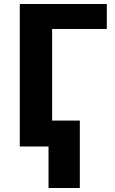

<svg xmlns="http://www.w3.org/2000/svg" viewBox="-20 -734 576 962"><path d="M79.1 -713.9V0H223.1V208H379.9V-129.9H241.2V-588.9H515.1V-713.9Z"/></svg>

Font: Avrile Sans
Style: Bold
Weight: 700
Designer: Monotype Design Team, Google (font), Stefan Peev (BGR Cyrillic), Cristiano Sobral (main changes)
Foundry: The Avrile Sans Project Authors
Version: Version 3.110